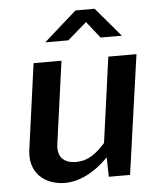

<svg xmlns="http://www.w3.org/2000/svg" viewBox="-53 -773 684 829"><g transform="rotate(-5 289.5 -359.0)"><path d="M403 -602H495L388 -728H305L163 -602H263L346 -674ZM195 10C255 10 321 -20 384 -84L386 0H478L551 -517H429L378 -147C337 -102 303 -76 251 -76C193 -76 169 -110 177 -162L226 -517H105L54 -145C41 -50 104 9 195 10Z"/></g></svg>

Font: United Sans SemiBold
Style: Italic
Weight: 600
Italic angle: -8°
Designer: Pablo Impallari, Rodrigo Fuenzalida (Modified by Dan O. Williams)
Version: Version 1.000;PS 001.000;hotconv 1.0.88;makeotf.lib2.5.64775